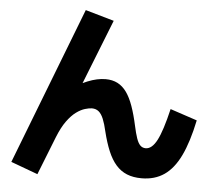

<svg xmlns="http://www.w3.org/2000/svg" viewBox="-58 -867 1116 1002"><g transform="rotate(5 500.0 -365.5)"><path d="M174 72 33 20 351 -803 501 -760 336 -342 285 -373Q341 -412 391.5 -432.5Q442 -453 486 -453Q522 -453 549 -439Q576 -425 596 -397Q616 -369 631.5 -325.5Q647 -282 660 -222Q668 -185 676.5 -160Q685 -135 696.5 -123.5Q708 -112 725 -112Q758 -112 784 -162Q810 -212 837 -327L978 -280Q954 -165 919.5 -93.5Q885 -22 835.5 12Q786 46 717 46Q673 46 640 32.5Q607 19 582.5 -9Q558 -37 540 -80Q522 -123 508 -180Q499 -220 488.5 -245.5Q478 -271 463.5 -283Q449 -295 428 -295Q414 -295 392 -288.5Q370 -282 346 -264.5Q322 -247 298 -214Q274 -181 253 -128Z"/></g></svg>

Font: M PLUS 1 Thin ExtraBold
Style: Regular
Weight: 800
Version: Version 1.001